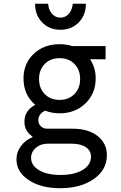

<svg xmlns="http://www.w3.org/2000/svg" viewBox="-20 -783 640 1013"><path d="M104 -369.1Q104 -447.8 157.7 -498.8Q211.4 -549.8 293.9 -549.8Q331.1 -549.8 360.8 -540H537.1V-470.2H456.1V-469.2Q484.9 -424.8 484.9 -369.1Q484.9 -289.6 430.7 -237.3Q376.5 -185.1 293.9 -185.1Q254.9 -185.1 217.8 -199.2Q182.1 -181.2 182.1 -148.9Q182.1 -129.4 195.6 -116.7Q209 -104 229 -104H363.8Q445.3 -104 494.6 -65.7Q543.9 -27.3 543.9 36.1Q543.9 112.8 474.9 161.4Q405.8 210 296.9 210Q196.3 210 131.6 167.2Q66.9 124.5 66.9 58.1Q66.9 20 89.6 -11.2Q112.3 -42.5 150.9 -59.1V-63Q108.9 -90.8 108.9 -141.1Q108.9 -199.7 166 -230Q104 -282.7 104 -369.1ZM231 -24.9Q194.3 -24.9 169.2 -3.2Q144 18.6 144 49.8Q144 90.3 186.5 115.2Q229 140.1 298.8 140.1Q371.6 140.1 415.8 113.8Q460 87.4 460 43.9Q460 11.7 432.9 -6.6Q405.8 -24.9 357.9 -24.9ZM293.9 -255.9Q342.3 -255.9 372.6 -286.6Q402.8 -317.4 402.8 -366.2Q402.8 -415 372.8 -445.6Q342.8 -476.1 293.9 -476.1Q246.1 -476.1 216.1 -445.6Q186 -415 186 -366.2Q186 -317.4 216.1 -286.6Q246.1 -255.9 293.9 -255.9ZM233.9 -763.2Q236.8 -730 254.6 -710Q272.5 -689.9 298.8 -689.9Q325.2 -689.9 343 -710Q360.8 -730 363.8 -763.2H433.1Q433.1 -703.1 395.3 -664.6Q357.4 -626 298.8 -626Q240.2 -626 202.6 -664.6Q165 -703.1 165 -763.2Z"/></svg>

Font: CommitMono
Style: Regular
Weight: 400
Monospace: yes
Designer: Eigil Nikolajsen
Foundry: Eigil Nikolajsen
Version: Version 1.143